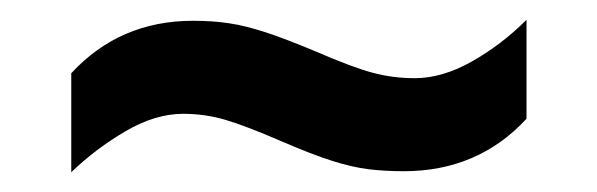

<svg xmlns="http://www.w3.org/2000/svg" viewBox="-20 -420 603 194"><path d="M52 -346Q101 -399 175 -399Q195 -399 211.5 -396.5Q228 -394 248 -387.5Q268 -381 299 -368Q336 -352 356.5 -346.5Q377 -341 399 -341Q427 -341 457 -358Q487 -375 512 -400V-300Q463 -247 388 -247Q369 -247 352.5 -249Q336 -251 315.5 -257.5Q295 -264 265 -277Q228 -293 207.5 -299Q187 -305 165 -305Q137 -305 107 -287.5Q77 -270 52 -246Z"/></svg>

Font: Noto Sans Devanagari UI SemiBold
Style: Regular
Weight: 600
Designer: Jelle Bosma - Monotype Design Team
Foundry: Monotype Imaging Inc.
Version: Version 2.003; ttfautohint (v1.8.4.7-5d5b)